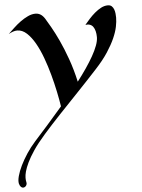

<svg xmlns="http://www.w3.org/2000/svg" viewBox="-95 -578 765 1038"><g transform="rotate(-5 287.0 -59.0)"><path d="M568.8 -460Q568.8 -438.5 563.2 -410.6Q557.6 -382.8 542.7 -349.1Q527.8 -315.4 502 -275.9Q476.1 -236.3 435.1 -191.9Q382.8 -134.8 327.6 -77.1Q272.5 -19.5 222.2 33.7Q171.9 86.9 130.9 133.5Q89.8 180.2 65.9 215.8Q42 251.5 29.1 278.8Q16.1 306.2 10.7 326.2Q5.4 346.2 5.4 360.4Q5.4 374.5 7.8 383.8Q9.3 389.6 8.1 394.8Q6.8 399.9 3.9 403.8Q1 407.7 -3.4 409.9Q-7.8 412.1 -12.2 412.1Q-18.1 412.1 -23.9 406.5Q-29.8 400.9 -33.2 388.2Q-36.6 373 -29.8 347.4Q-22.9 321.8 -8.3 291.7Q6.3 261.7 27.3 229.7Q48.3 197.8 74.2 168.9Q106 133.8 146.5 88.1Q187 42.5 230 -7.8Q224.6 -43 215.1 -88.6Q205.6 -134.3 192.6 -181.9Q179.7 -229.5 162.8 -275.4Q146 -321.3 125.5 -357.2Q105 -393.1 81.1 -415Q57.1 -437 29.8 -437Q18.6 -437 6.8 -432.9Q-4.9 -428.7 -17.1 -421.9Q-2.9 -435.5 15.1 -452.6Q33.2 -469.7 53.2 -484.4Q73.2 -499 94.5 -509Q115.7 -519 136.2 -519Q150.4 -519 162.8 -511.7Q175.3 -504.4 186 -487.8Q196.3 -471.2 214.6 -439.2Q232.9 -407.2 254.2 -361.8Q275.4 -316.4 296.1 -258.5Q316.9 -200.7 332 -132.8Q358.4 -167 380.9 -200Q403.3 -232.9 420.2 -262.7Q437 -292.5 446.5 -318.1Q456.1 -343.8 456.1 -363.8Q456.1 -381.8 452.4 -396.2Q448.7 -410.6 441.9 -420.2Q435.1 -429.7 424.3 -433.6Q413.6 -437.5 399.9 -435.1Q411.1 -448.7 426 -465.3Q440.9 -481.9 457.8 -496.3Q474.6 -510.7 492.9 -520.3Q511.2 -529.8 529.8 -529.8Q543 -529.8 550.8 -522.5Q558.6 -515.1 562.5 -504.4Q566.4 -493.7 567.6 -481.4Q568.8 -469.2 568.8 -460Z"/></g></svg>

Font: Eagle Lake
Style: Regular
Weight: 400
Designer: Astigmatic (AOETI)
Foundry: Astigmatic (AOETI)
Version: Version 1.000